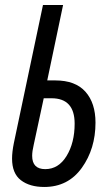

<svg xmlns="http://www.w3.org/2000/svg" viewBox="-20 -734 444 764"><path d="M360 -246Q360 -324 320 -369Q280 -414 200 -414H168L231 -714H151L35 -164Q28 -129 28 -103Q28 -44 63 -17Q98 10 156 10Q251 10 305.5 -66Q360 -142 360 -246ZM108 -114Q108 -132 114 -157L154 -343H185Q277 -343 277 -242Q277 -166 245 -113.5Q213 -61 160 -61Q108 -61 108 -114Z"/></svg>

Font: Noto Sans Display Condensed
Style: Italic
Weight: 400
Width: 3
Designer: Monotype Design team
Foundry: Monotype Imaging Inc.
Version: 1.000